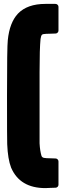

<svg xmlns="http://www.w3.org/2000/svg" viewBox="-20 -868 431 985"><path d="M188 -668Q183 -618 183 -498V-253V-133Q185 -94 193 -68Q196 -60 206 -58Q218 -56 235 -56L265 -55Q271 -55 275.5 -50.5Q280 -46 280 -40V80Q280 86 275.5 90.5Q271 95 265 95L236 96Q225 97 213 97Q82 97 37 -8Q20 -52 17 -128Q16 -147 16 -375Q16 -631 20 -662Q29 -752 72 -798Q120 -848 213 -848H264Q271 -848 275.5 -843.5Q280 -839 280 -833V-711Q280 -705 275.5 -700.5Q271 -696 265 -696L235 -695Q215 -695 203 -693Q194 -692 191 -682Q189 -674 188 -668Z"/></svg>

Font: Punc
Style: Bold
Weight: 400
Designer: The Kinetic
Foundry: The Kinetic
Version: Version 1.000;PS 001.001;hotconv 1.0.56